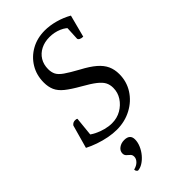

<svg xmlns="http://www.w3.org/2000/svg" viewBox="-275 -729 1056 1056"><g transform="rotate(-45 252.5 -201.0)"><path d="M203 12Q173 12 139 5.5Q105 -1 72 -12.5Q39 -24 12 -38L50 -174Q60 -188 77 -188Q88 -188 92 -184L79 -55L67 -85Q83 -70 107 -58Q131 -46 158 -39Q185 -32 209 -32Q249 -32 281 -50.5Q313 -69 332.5 -99Q352 -129 352 -165Q352 -190 342 -209Q332 -228 306.5 -248Q281 -268 233 -295Q182 -324 153.5 -347Q125 -370 113.5 -396Q102 -422 102 -456Q102 -513 129 -558Q156 -603 202.5 -629Q249 -655 309 -655Q347 -655 389 -643.5Q431 -632 468 -611L434 -481Q420 -481 411 -486Q402 -491 402 -498L407 -598L420 -560Q404 -583 371 -597Q338 -611 301 -611Q263 -611 233.5 -596Q204 -581 187.5 -554Q171 -527 171 -491Q171 -467 180 -449Q189 -431 215.5 -412.5Q242 -394 293 -366Q344 -339 373.5 -313.5Q403 -288 416 -259.5Q429 -231 429 -195Q429 -137 399 -90Q369 -43 317.5 -15.5Q266 12 203 12ZM126 253Q121 250 118 245.5Q115 241 115 234Q139 228 152.5 214Q166 200 166 184Q166 170 157.5 162.5Q149 155 140.5 147Q132 139 132 126Q132 106 149.5 93Q167 80 191 80Q236 80 236 120Q236 142 226 165.5Q216 189 199.5 208.5Q183 228 164 240Q145 252 126 253Z"/></g></svg>

Font: Petrona
Style: Italic
Weight: 400
Italic angle: -9°
Designer: Ringo R. Seeber
Foundry: Ringo R. Seeber
Version: Version 2.001; ttfautohint (v1.8.3)